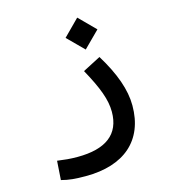

<svg xmlns="http://www.w3.org/2000/svg" viewBox="-110 -599 807 916"><g transform="rotate(-15 293.0 -140.5)"><path d="M201.2 230C391.1 230 502.4 133.8 502.4 -38.1C502.4 -116.2 471.7 -202.1 410.2 -302.2L321.8 -256.3C376 -157.7 399.9 -94.7 399.9 -34.7C399.9 76.7 326.2 131.3 186.5 131.3C147.5 131.3 124 128.4 86.9 123.5L80.6 217.3C116.7 227.1 148.9 230 201.2 230ZM356.4 -353.5 435.1 -432.1 356.4 -511.2 277.8 -432.1Z"/></g></svg>

Font: Cascadia Code PL
Style: Regular
Weight: 400
Monospace: yes
Designer: Aaron Bell
Foundry: Saja Typeworks
Version: Version 2404.023